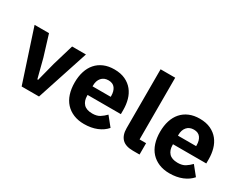

<svg xmlns="http://www.w3.org/2000/svg" viewBox="-84 -1206 2125 1684"><g transform="rotate(30 978.5 -364.0)"><path d="M181 0 9 -525H155L220 -313L269 -123H277L326 -313L389 -525H529L357 0Z M818 12Q758 12 711 -7.5Q664 -27 631.5 -62.5Q599 -98 582.5 -149Q566 -200 566 -263Q566 -325 582 -375.5Q598 -426 629.5 -462Q661 -498 707 -517.5Q753 -537 812 -537Q877 -537 923.5 -515Q970 -493 999.5 -456Q1029 -419 1042.5 -370.5Q1056 -322 1056 -269V-225H719V-217Q719 -165 747 -134.5Q775 -104 835 -104Q881 -104 910 -122.5Q939 -141 964 -167L1038 -75Q1003 -34 946.5 -11Q890 12 818 12ZM815 -428Q770 -428 744.5 -398.5Q719 -369 719 -320V-312H903V-321Q903 -369 881.5 -398.5Q860 -428 815 -428Z M1308 0Q1232 0 1196.5 -37Q1161 -74 1161 -144V-740H1309V-115H1375V0Z M1683 12Q1623 12 1576 -7.5Q1529 -27 1496.5 -62.5Q1464 -98 1447.5 -149Q1431 -200 1431 -263Q1431 -325 1447 -375.5Q1463 -426 1494.5 -462Q1526 -498 1572 -517.5Q1618 -537 1677 -537Q1742 -537 1788.5 -515Q1835 -493 1864.5 -456Q1894 -419 1907.5 -370.5Q1921 -322 1921 -269V-225H1584V-217Q1584 -165 1612 -134.5Q1640 -104 1700 -104Q1746 -104 1775 -122.5Q1804 -141 1829 -167L1903 -75Q1868 -34 1811.5 -11Q1755 12 1683 12ZM1680 -428Q1635 -428 1609.5 -398.5Q1584 -369 1584 -320V-312H1768V-321Q1768 -369 1746.5 -398.5Q1725 -428 1680 -428Z"/></g></svg>

Font: IBM Plex Sans Arabic
Style: Bold
Weight: 700
Designer: Mike Abbink, Paul van der Laan, Pieter van Rosmalen, Wael Morcos, Khajak Apelian
Foundry: Bold Monday
Version: Version 1.2